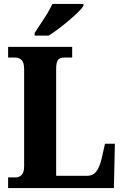

<svg xmlns="http://www.w3.org/2000/svg" viewBox="-20 -951 626 971"><path d="M21 0V-54H63Q77 -54 89.5 -66.5Q102 -79 102 -111V-601Q102 -635 89 -647.5Q76 -660 57 -660H21V-714H345V-660H306Q282 -660 273 -647.5Q264 -635 264 -604V-62H423Q449 -62 466 -82.5Q483 -103 494 -149L511 -224H561L556 0ZM155 -784Q168 -805 185.5 -830.5Q203 -856 219 -882.5Q235 -909 245 -931H402V-921Q394 -908 374 -888.5Q354 -869 328 -847Q302 -825 275.5 -805Q249 -785 226 -771H155Z"/></svg>

Font: Noto Serif Tamil Condensed ExtraBold
Style: Regular
Weight: 800
Width: 3
Designer: Indian Type Foundry, Tom Grace, and the Monotype Design Team
Foundry: Monotype Imaging Inc.
Version: Version 2.004; ttfautohint (v1.8.4.7-5d5b)